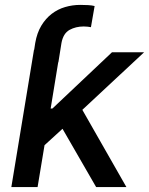

<svg xmlns="http://www.w3.org/2000/svg" viewBox="-20 -757 603 777"><path d="M117.5 -555.4H118.3L122.5 -582.7Q129.6 -623.9 147.2 -653.1Q164.8 -682.2 189.3 -701Q213.8 -719.8 243.6 -728.5Q273.4 -737.2 305 -737.2Q322.1 -737.2 337 -736.3Q351.9 -735.4 362.9 -732.6L348 -647Q342.3 -648.1 334.7 -649Q327.1 -649.9 318.9 -649.9Q286.6 -649.9 261.4 -636Q235.8 -621.8 228.7 -582.7L216.3 -505H215.6L185 -317.8H192.1L433.2 -545.5H563.2L313.2 -312.5L491.5 0H369L233 -235.8L160.2 -169.4L132.1 0H25.9Z"/></svg>

Font: Inter P Medium
Style: Italic
Weight: 500
Italic angle: 9.39999°
Designer: Rasmus Andersson
Foundry: rsms
Version: Version 3.018;git-588b23468